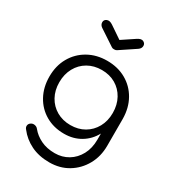

<svg xmlns="http://www.w3.org/2000/svg" viewBox="-232 -915 1141 1260"><g transform="rotate(30 338.5 -284.5)"><path d="M331 5Q252 5 191 -30.5Q130 -66 95.5 -129Q61 -192 61 -273Q61 -355 97 -418Q133 -481 196 -516.5Q259 -552 339 -552Q420 -552 482.5 -516.5Q545 -481 580.5 -418Q616 -355 617 -273L572 -249Q572 -175 541 -117.5Q510 -60 455.5 -27.5Q401 5 331 5ZM341 216Q262 216 202 186.5Q142 157 103 106Q92 94 93.5 80Q95 66 108 57Q121 48 137 51Q153 54 162 66Q191 102 236.5 124Q282 146 342 146Q398 146 443 119Q488 92 514.5 43Q541 -6 541 -72V-224L570 -282L617 -273V-69Q617 12 581 76.5Q545 141 483 178.5Q421 216 341 216ZM339 -65Q398 -65 443.5 -91.5Q489 -118 515 -165Q541 -212 541 -273Q541 -334 515 -381.5Q489 -429 443.5 -455.5Q398 -482 339 -482Q280 -482 234 -455.5Q188 -429 162 -381.5Q136 -334 136 -273Q136 -212 162 -165Q188 -118 234 -91.5Q280 -65 339 -65ZM339 -639Q326 -639 320 -644L202 -722Q183 -735 183 -755Q183 -774 202 -782Q221 -790 246 -773L339 -710L432 -772Q460 -791 477.5 -782Q495 -773 495 -755Q495 -735 476 -722L359 -644Q352 -639 339 -639Z"/></g></svg>

Font: Comfortaa
Style: Regular
Weight: 400
Designer: Johan Aakerlund
Foundry: Johan Aakerlund
Version: Version 3.104; ttfautohint (v1.8.1.43-b0c9)